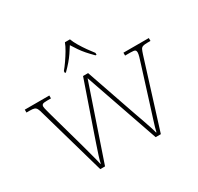

<svg xmlns="http://www.w3.org/2000/svg" viewBox="-161 -960 1191 1153"><g transform="rotate(-30 435.0 -383.0)"><path d="M89 -463Q83 -487 77 -498Q71 -509 61 -512.5Q51 -516 30 -516H7V-536H177V-516H150Q125 -516 118.5 -511Q112 -506 112 -496Q112 -488 118.5 -464Q125 -440 129 -425L192 -200Q199 -176 208 -141.5Q217 -107 225.5 -75.5Q234 -44 237 -27H240Q243 -44 253.5 -77Q264 -110 276.5 -146Q289 -182 297 -206L411 -536H446L554 -223Q560 -205 570 -177Q580 -149 590.5 -119Q601 -89 609.5 -63Q618 -37 621 -23H624Q629 -48 644.5 -96Q660 -144 679 -205L749 -428Q756 -449 761 -467Q766 -485 766 -496Q766 -506 760 -511Q754 -516 728 -516H691V-536H867V-516H845Q825 -516 814.5 -512.5Q804 -509 799 -499Q794 -489 787 -467L641 0H605L428 -511L254 0H221ZM326 -619Q342 -638 360 -664Q378 -690 394 -717Q410 -744 418 -766H453Q461 -744 477 -717Q493 -690 511.5 -664Q530 -638 545 -619V-606H538Q513 -631 495.5 -651Q478 -671 464 -691.5Q450 -712 435 -736Q420 -712 406 -691.5Q392 -671 375 -651Q358 -631 333 -606H326Z"/></g></svg>

Font: Noto Serif Hebrew Thin
Style: Regular
Weight: 250
Version: Version 2.003